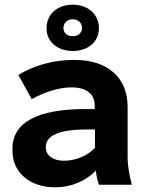

<svg xmlns="http://www.w3.org/2000/svg" viewBox="-20 -786 630 817"><path d="M290 -569C355 -569 401 -609 401 -665C401 -725 355 -766 290 -766C224 -766 178 -726 178 -665C178 -609 224 -569 290 -569ZM289 -632C266 -632 250 -646 250 -667C250 -688 266 -704 289 -704C313 -704 329 -688 329 -667C329 -646 313 -632 289 -632ZM214 11C288 11 348 -19 388 -60C390 -37 395 -16 401 0H541C531 -39 523 -77 523 -119V-332C523 -457 436 -531 299 -531H290C206 -531 121 -506 58 -467L115 -364C170 -395 231 -414 283 -414H287C351 -414 383 -383 383 -337V-322H344C137 -322 33 -264 33 -153V-144C33 -51 108 11 214 11ZM252 -102C206 -102 175 -125 175 -158V-161C175 -209 231 -235 348 -235H384V-157C351 -122 301 -102 252 -102Z"/></svg>

Font: Fixel Display Bold
Style: Bold
Weight: 700
Designer: AlfaBravo + MacPaw
Foundry: Kyrylo Tkachov, Marchela Mozhyna, Serhii Makarenko, Maria Weinstein, Zakhar Kryvoshyya
Version: Version 1.211